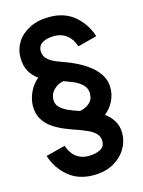

<svg xmlns="http://www.w3.org/2000/svg" viewBox="-134 -788 801 1075"><g transform="rotate(-15 266.0 -250.0)"><path d="M487 24Q487 71 461.5 113.5Q436 156 388 183Q340 210 271 210Q185 210 127 161.5Q69 113 45 38L157 9Q171 53 201 76Q231 99 271 99Q315 99 341.5 84Q368 69 368 38Q368 11 350 -7Q332 -25 306.5 -36Q281 -47 258 -56Q221 -68 183 -83.5Q145 -99 113.5 -120.5Q82 -142 62.5 -174Q43 -206 43 -253Q44 -293 62 -331.5Q80 -370 113 -398Q83 -419 64.5 -451Q46 -483 46 -533Q46 -580 71 -620Q96 -660 144.5 -685Q193 -710 261 -710Q348 -710 405.5 -661.5Q463 -613 487 -538L376 -509Q362 -553 331.5 -576.5Q301 -600 261 -600Q217 -600 191 -584.5Q165 -569 165 -538Q165 -511 182.5 -493Q200 -475 225.5 -464Q251 -453 275 -445Q312 -432 349.5 -413Q387 -394 418.5 -369Q450 -344 469.5 -311.5Q489 -279 489 -239Q489 -199 471 -162.5Q453 -126 420 -100Q450 -78 468.5 -48Q487 -18 487 24ZM288 -158Q289 -158 290 -157Q322 -162 346 -182Q370 -202 370 -237Q370 -268 349 -288.5Q328 -309 298.5 -321.5Q269 -334 245 -342H243Q211 -337 187 -313Q163 -289 163 -255Q163 -227 184 -208.5Q205 -190 234 -178Q263 -166 288 -158Z"/></g></svg>

Font: Haskoy Bold
Style: Regular
Weight: 700
Designer: Ertekin Erdin
Foundry: Ertekin Erdin
Version: Version 1.500; ttfautohint (v1.8.3)